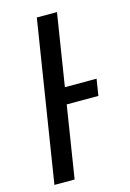

<svg xmlns="http://www.w3.org/2000/svg" viewBox="-115 -808 588 866"><g transform="rotate(-15 178.5 -375.0)"><path d="M323.7 -336.4H175.8L122.6 0H28.3L147 -750H241.2L188 -413.6H335.9Z"/></g></svg>

Font: Mardoto
Style: Italic
Weight: 400
Italic angle: -12°
Designer: Christian Robertson, Vahan Hovhannisyan
Foundry: Google
Version: Version 1.000